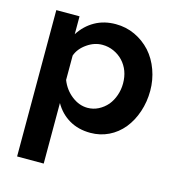

<svg xmlns="http://www.w3.org/2000/svg" viewBox="-110 -627 854 934"><g transform="rotate(15 317.0 -160.0)"><path d="M540 -69Q570 -106 587 -156.5Q604 -207 604 -263Q604 -317 586 -367Q568 -417 535 -454Q501 -491 456 -512Q411 -533 359 -533Q300 -533 254 -507Q208 -481 178 -434V-524H61V213H195V-92Q222 -44 268 -17Q314 10 375 10Q424 10 466.5 -10.5Q509 -31 540 -69ZM195 -208V-331Q208 -368 246 -394Q282 -419 322 -419Q352 -419 379 -407Q406 -395 426 -374Q467 -330 467 -263Q467 -232 457 -203Q447 -174 429 -152Q410 -130 384.5 -117Q359 -104 330 -104Q288 -104 250.5 -133Q213 -162 195 -208Z"/></g></svg>

Font: RT Raleway Bold
Style: Regular
Weight: 400
Designer: Matt McInerney, Pablo Impallari, Rodrigo Fuenzalida — Edited by Milan Moffatt in April 2016
Foundry: Matt McInerney, Pablo Impallari, Rodrigo Fuenzalida — Edited by Milan Moffatt in April 2016
Version: Version 3.001